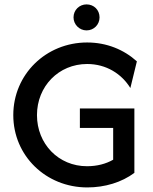

<svg xmlns="http://www.w3.org/2000/svg" viewBox="-20 -828 686 861"><path d="M368.1 -691.7C401.4 -691.7 426.4 -718.1 426.4 -750C426.4 -783.3 401.4 -808.3 368.1 -808.3C336.1 -808.3 309.7 -783.3 309.7 -750C309.7 -718.1 336.1 -691.7 368.1 -691.7ZM371.5 12.5C450.7 12.5 525.7 -10.4 582.6 -52.8V-341.7H338.2V-254.2H487.5V-111.8C454.9 -93.1 415.3 -82.6 370.1 -82.6C242.4 -82.6 145.8 -182.6 145.8 -311.8C145.8 -441 243.1 -541 370.8 -541C456.9 -541 525.7 -496.5 564.6 -433.3L593.8 -552.8C535.4 -605.6 458.3 -637.5 370.8 -637.5C186.1 -637.5 39.6 -494.4 39.6 -311.8C39.6 -129.2 186.1 12.5 371.5 12.5Z"/></svg>

Font: Afacad Medium
Style: Regular
Weight: 500
Designer: Kristian Moeller
Foundry: Dicotype
Version: Version 1.000